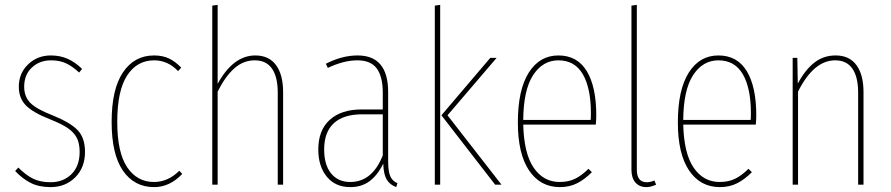

<svg xmlns="http://www.w3.org/2000/svg" viewBox="-20 -756 3646 786"><path d="M316 -474 304 -459Q276 -485 250 -497Q224 -509 189 -509Q142 -509 110.5 -479.5Q79 -450 79 -401Q79 -360 104.5 -334.5Q130 -309 195 -284Q269 -254 298.5 -222.5Q328 -191 328 -134Q328 -70 288 -30Q248 10 187 10Q140 10 106 -7Q72 -24 42 -56L55 -70Q86 -39 115.5 -24.5Q145 -10 187 -10Q239 -10 272.5 -43Q306 -76 306 -134Q306 -169 294.5 -191.5Q283 -214 257.5 -231.5Q232 -249 184 -268Q115 -295 86 -324.5Q57 -354 57 -401Q57 -456 95 -492.5Q133 -529 188 -529Q226 -529 256.5 -515.5Q287 -502 316 -474Z M722 -479 709 -465Q667 -509 611 -509Q541 -509 500.5 -447Q460 -385 460 -257Q460 -132 500.5 -71.5Q541 -11 610 -11Q668 -11 714 -57L726 -44Q675 10 611 10Q530 10 483.5 -57Q437 -124 437 -257Q437 -391 483.5 -460Q530 -529 611 -529Q645 -529 671 -517Q697 -505 722 -479Z M1139 -379V0H1117V-377Q1117 -441 1093.5 -475Q1070 -509 1023 -509Q976 -509 939 -476Q902 -443 871 -381V0H849V-733L871 -736V-413Q935 -529 1025 -529Q1081 -529 1110 -489.5Q1139 -450 1139 -379Z M1607 -6 1602 10Q1575 0 1562.5 -22Q1550 -44 1549 -86Q1525 -38 1492.5 -14Q1460 10 1414 10Q1353 10 1318 -32.5Q1283 -75 1283 -144Q1283 -223 1330 -265.5Q1377 -308 1461 -308H1547V-377Q1547 -442 1522.5 -475.5Q1498 -509 1443 -509Q1387 -509 1322 -478L1314 -495Q1380 -529 1444 -529Q1569 -529 1569 -379V-96Q1569 -55 1577.5 -35Q1586 -15 1607 -6ZM1547 -120V-288H1463Q1386 -288 1346.5 -251.5Q1307 -215 1307 -144Q1307 -81 1335.5 -46Q1364 -11 1414 -11Q1504 -11 1547 -120Z M1782 -736V0H1760V-733ZM2013 -519 1812 -284 2033 0H2007L1787 -284L1987 -519Z M2419 -246H2122Q2125 -127 2165 -69Q2205 -11 2271 -11Q2307 -11 2334 -24Q2361 -37 2389 -65L2403 -51Q2373 -21 2342 -5.5Q2311 10 2272 10Q2192 10 2146 -58Q2100 -126 2100 -255Q2100 -388 2144.5 -458.5Q2189 -529 2266 -529Q2343 -529 2382 -465Q2421 -401 2421 -284Q2421 -268 2419 -246ZM2399 -292Q2399 -395 2366 -452Q2333 -509 2266 -509Q2202 -509 2162.5 -448.5Q2123 -388 2122 -265H2398Q2399 -273 2399 -292Z M2565 -61V-733L2587 -736V-61Q2587 -10 2628 -10Q2642 -10 2659 -17L2666 0Q2644 10 2626 10Q2598 10 2581.5 -8.5Q2565 -27 2565 -61Z M3074 -246H2777Q2780 -127 2820 -69Q2860 -11 2926 -11Q2962 -11 2989 -24Q3016 -37 3044 -65L3058 -51Q3028 -21 2997 -5.5Q2966 10 2927 10Q2847 10 2801 -58Q2755 -126 2755 -255Q2755 -388 2799.5 -458.5Q2844 -529 2921 -529Q2998 -529 3037 -465Q3076 -401 3076 -284Q3076 -268 3074 -246ZM3054 -292Q3054 -395 3021 -452Q2988 -509 2921 -509Q2857 -509 2817.5 -448.5Q2778 -388 2777 -265H3053Q3054 -273 3054 -292Z M3515 -379V0H3493V-377Q3493 -441 3469.5 -475Q3446 -509 3399 -509Q3311 -509 3247 -381V0H3225V-519H3244L3246 -414Q3276 -470 3313.5 -499.5Q3351 -529 3401 -529Q3457 -529 3486 -489.5Q3515 -450 3515 -379Z"/></svg>

Font: Fira Sans Extra Condensed Thin
Style: Regular
Weight: 250
Width: 1
Designer: Carrois Corporate & Edenspiekermann AG
Foundry: Carrois Corporate GbR & Edenspiekermann AG
Version: Version 4.203